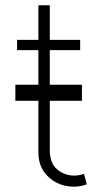

<svg xmlns="http://www.w3.org/2000/svg" viewBox="-20 -696 395 725"><path d="M38 -315.3V-376.1H125V-506.7H44.4V-545.5H125V-676.1H168V-545.5H282.7V-506.7H168V-376.1H289.4V-315.3H168V-128.9Q168 -79.5 196 -56.3Q224.1 -33 260.3 -33Q272 -33 280.7 -35Q289.4 -36.9 297.2 -39.4L307.9 0Q297.9 3.6 286 6.2Q274.1 8.9 257.5 8.9Q223.4 8.9 193.2 -6.4Q163 -21.7 144 -50.6Q125 -79.5 125 -121.1V-315.3Z"/></svg>

Font: Inter UI Extra Light
Style: Regular
Weight: 200
Designer: Rasmus Andersson
Foundry: rsms
Version: 3.2;8d6f07862